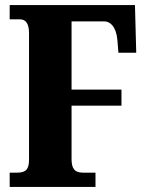

<svg xmlns="http://www.w3.org/2000/svg" viewBox="-20 -734 578 754"><path d="M18 0H355V-56H306C272 -56 261 -73 261 -110V-319H457V-382H261V-650H390C411 -650 436 -632 441 -577L445 -527H515L510 -714H18V-658H59C79 -658 94 -644 94 -604V-108C94 -69 82 -56 47 -56H18Z"/></svg>

Font: Noto Serif Myanmar ExtraCondensed Black
Style: Regular
Weight: 900
Width: 2
Designer: Ben Mitchell and the Monotype Design Team
Foundry: Monotype Imaging Inc.
Version: Version 2.106